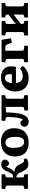

<svg xmlns="http://www.w3.org/2000/svg" viewBox="1564 -2130 580 3747"><g transform="rotate(-90 1853.5 -256.0)"><path d="M527 7Q474 7 443.5 -15.5Q413 -38 387 -97Q363 -147 347 -176.5Q331 -206 304 -217Q295 -223 286.5 -224.5Q278 -226 266 -226V-121Q266 -98 270.5 -89Q275 -80 291 -77L326 -70V0H41V-71L81 -79Q97 -82 102 -91Q107 -100 107 -127V-390Q107 -415 101.5 -424Q96 -433 82 -436L37 -444L46 -515H324V-444L291 -438Q275 -435 270.5 -425.5Q266 -416 266 -392V-291Q281 -291 293 -292.5Q305 -294 316 -300Q331 -307 346 -331Q361 -355 382 -407Q409 -470 442.5 -495.5Q476 -521 522 -521Q561 -521 587 -501.5Q613 -482 613 -450Q613 -419 590 -394.5Q567 -370 541 -370Q520 -370 504.5 -382.5Q489 -395 475 -424Q466 -407 457 -389Q448 -371 437 -347Q425 -320 410.5 -302Q396 -284 374 -271V-269Q424 -261 458.5 -238.5Q493 -216 515 -167Q539 -115 555.5 -95.5Q572 -76 590 -76Q599 -76 621 -84L639 -31Q618 -12 588.5 -2.5Q559 7 527 7Z M943 14Q815 14 744.5 -53.5Q674 -121 674 -247Q674 -340 709.5 -402Q745 -464 809.5 -495Q874 -526 961 -526Q1040 -526 1099 -497.5Q1158 -469 1191.5 -412Q1225 -355 1225 -268Q1225 -133 1150.5 -59.5Q1076 14 943 14ZM956 -75Q1009 -75 1032.5 -118Q1056 -161 1056 -247Q1056 -350 1026.5 -394.5Q997 -439 946 -439Q897 -439 869.5 -402Q842 -365 842 -279Q842 -75 956 -75Z M1353 13Q1312 13 1283.5 -9Q1255 -31 1255 -67Q1255 -98 1276.5 -122.5Q1298 -147 1329 -147Q1350 -147 1365 -132.5Q1380 -118 1395 -98Q1407 -112 1420 -160Q1430 -196 1436.5 -258.5Q1443 -321 1443 -391Q1443 -415 1437 -424Q1431 -433 1415 -436L1368 -443L1373 -515H1869V-443L1831 -436Q1813 -433 1807 -425Q1801 -417 1801 -398V-120Q1801 -98 1806 -89.5Q1811 -81 1829 -78L1869 -71V0H1572V-70L1617 -78Q1632 -80 1637 -89.5Q1642 -99 1642 -123V-430H1534Q1534 -361 1528.5 -294Q1523 -227 1514 -181Q1496 -86 1457 -36.5Q1418 13 1353 13Z M2204 14Q2076 14 2009 -57Q1942 -128 1942 -244Q1942 -333 1976.5 -396Q2011 -459 2073 -492.5Q2135 -526 2216 -526Q2315 -526 2374 -475.5Q2433 -425 2433 -334Q2433 -283 2421 -234H2108Q2111 -170 2147 -135.5Q2183 -101 2242 -101Q2287 -101 2323 -115.5Q2359 -130 2392 -155L2441 -99Q2402 -49 2341 -17.5Q2280 14 2204 14ZM2107 -314H2277Q2281 -335 2281 -361Q2281 -402 2262 -425Q2243 -448 2207 -448Q2160 -448 2135.5 -411Q2111 -374 2107 -314Z M2513 0V-72L2553 -79Q2570 -82 2574.5 -92.5Q2579 -103 2579 -127V-393Q2579 -414 2573 -423Q2567 -432 2551 -435L2508 -443L2517 -515H2951L2980 -332L2891 -313L2872 -374Q2862 -402 2853.5 -417Q2845 -432 2830.5 -437.5Q2816 -443 2789 -443H2738V-124Q2738 -103 2742 -92.5Q2746 -82 2763 -80L2835 -71V0Z M3036 0V-71L3076 -79Q3091 -82 3096.5 -91Q3102 -100 3102 -127V-390Q3102 -415 3096.5 -424Q3091 -433 3076 -436L3034 -444L3039 -515H3318V-444L3286 -438Q3270 -435 3265.5 -425.5Q3261 -416 3261 -392V-237L3444 -380V-395Q3444 -417 3439 -426Q3434 -435 3419 -438L3384 -445L3389 -515H3668V-444L3631 -437Q3613 -434 3608 -425Q3603 -416 3603 -393V-120Q3603 -98 3608 -89.5Q3613 -81 3630 -78L3670 -71V0H3386V-71L3418 -77Q3434 -80 3439 -89Q3444 -98 3444 -122V-280L3261 -138V-121Q3261 -98 3265.5 -89Q3270 -80 3285 -77L3320 -70V0Z"/></g></svg>

Font: Literata 12pt
Style: Bold
Weight: 700
Designer: Latin by Veronika Burian and Jose Scaglione. Greek by Irene Vlachou. Cyrillic by Vera Evstafieva.
Foundry: TypeTogether
Version: Version 3.002